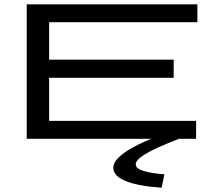

<svg xmlns="http://www.w3.org/2000/svg" viewBox="-20 -644 1040 891"><path d="M104 0V-624H896V-541H208V-367H786V-283H208V-83H890V0ZM743 165 730 227Q622 220 564 196.5Q506 173 506 135Q506 108 536.5 81Q567 54 622 27Q677 0 748 -26L811 0Q759 20 713.5 40.5Q668 61 639 81Q610 101 610 119Q610 139 648.5 150Q687 161 743 165Z"/></svg>

Font: Inconsolata UltraExpanded Medium
Style: Regular
Weight: 500
Width: 9
Monospace: yes
Designer: Raph Levien, Cyreal, Brenton Simpson
Foundry: Raph Levien, Cyreal, Google
Version: Version 3.001; ttfautohint (v1.8.2.53-6de2)